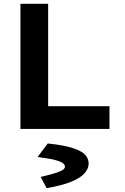

<svg xmlns="http://www.w3.org/2000/svg" viewBox="-20 -675 654 1005"><path d="M87 -655H232V0H87ZM131 0V-119H553V0ZM224 310 194 253V251Q249 238 275.5 229Q302 220 311 212.5Q320 205 320 197Q320 189 311 180.5Q302 172 272 163.5Q242 155 178 147V145L230 76Q316 85 362.5 100.5Q409 116 426.5 136Q444 156 444 181Q444 207 423 231.5Q402 256 353.5 276Q305 296 224 310Z"/></svg>

Font: Intel One Mono Light
Style: Regular
Weight: 300
Monospace: yes
Designer: Fred Shallcrass
Foundry: Frere-Jones Type LLC
Version: Version 1.004